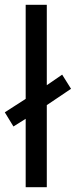

<svg xmlns="http://www.w3.org/2000/svg" viewBox="-29 -780 316 800"><path d="M78 0V-285L27 -253L-9 -312L78 -368V-760H166V-425L230 -469L267 -410L166 -342V0Z"/></svg>

Font: Noto Sans Symbols
Style: Regular
Weight: 400
Designer: Monotype Design Team
Foundry: Monotype Imaging Inc.
Version: Version 2.002